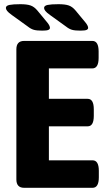

<svg xmlns="http://www.w3.org/2000/svg" viewBox="-20 -895 526 915"><path d="M95 0Q58 0 58 -40V-660Q58 -700 95 -700H420Q450 -700 450 -650V-619Q450 -569 420 -569H213V-424H398Q427 -424 427 -374V-343Q427 -293 398 -293H213V-131H421Q451 -131 451 -81V-50Q451 0 421 0ZM181 -749Q155 -749 141 -753Q127 -757 112 -769L37 -823Q20 -835 14 -843Q8 -851 8 -857Q8 -868 25 -871.5Q42 -875 77 -875Q108 -875 125.5 -869Q143 -863 158 -845L206 -787Q218 -772 218 -762Q218 -756 210.5 -752.5Q203 -749 181 -749ZM363 -749Q337 -749 323 -753Q309 -757 294 -769L219 -823Q202 -835 196 -843Q190 -851 190 -857Q190 -868 207 -871.5Q224 -875 259 -875Q290 -875 307.5 -869Q325 -863 340 -845L388 -787Q400 -772 400 -762Q400 -756 392.5 -752.5Q385 -749 363 -749Z"/></svg>

Font: Asap Semi Condensed
Style: Bold
Weight: 700
Width: 4
Designer: Pablo Cosgaya
Foundry: Omnibus-Type
Version: Version 3.001; ttfautohint (v1.8.4.7-5d5b)